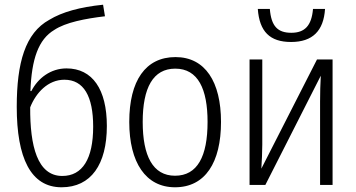

<svg xmlns="http://www.w3.org/2000/svg" viewBox="-20 -784 1509 814"><path d="M51 -331C51 -115 110 10 241 10C366 10 433 -87 433 -250C433 -405 372 -494 262 -494C195 -494 141 -453 113 -398H109C114 -534 143 -617 210 -657C258 -689 341 -705 425 -715L417 -764C319 -754 243 -733 189 -700C87 -644 51 -518 51 -331ZM244 -38C138 -38 107 -166 108 -329C132 -390 183 -446 253 -446C335 -446 375 -376 375 -247C375 -111 330 -38 244 -38Z M917 -267C917 -437 850 -542 724 -542C597 -542 528 -442 528 -267C528 -95 598 10 722 10C850 10 917 -95 917 -267ZM585 -267C585 -412 629 -493 723 -493C820 -493 860 -406 860 -267C860 -121 817 -39 722 -39C628 -39 585 -123 585 -267Z M1358 -746H1307C1301 -675 1272 -645 1215 -645C1157 -645 1130 -673 1124 -746H1073C1080 -650 1124 -606 1214 -606C1305 -606 1352 -653 1358 -746ZM1092 -532H1038V0H1105L1340 -463C1338 -430 1337 -388 1337 -354V0H1390V-532H1324L1088 -69C1090 -102 1092 -140 1092 -171Z"/></svg>

Font: Noto Sans Display SemiCondensed Light
Style: Regular
Weight: 300
Width: 4
Designer: Monotype Design Team
Foundry: Monotype Imaging Inc.
Version: Version 1.900